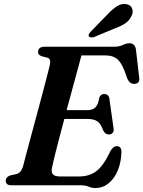

<svg xmlns="http://www.w3.org/2000/svg" viewBox="-20 -936 724 970"><path d="M389 0H38Q21 0 15 -6.8Q9 -13.5 9 -23Q9 -42 32.5 -50L62.5 -56.5Q85.5 -62 96 -94Q99.5 -109 109.5 -146.2Q119.5 -183.5 133 -234Q146.5 -284.5 161.5 -340Q176.5 -395.5 190.5 -448Q204.5 -500.5 215.2 -542Q226 -583.5 231 -604.5Q235.5 -623.5 232.5 -632.5Q229.5 -641.5 219.5 -644.5L192 -651.5Q184 -654 178.2 -659Q172.5 -664 172.5 -673.5Q172.5 -700 206.5 -700H555Q583 -700 600.8 -708.8Q618.5 -717.5 634.5 -717.5Q660.5 -717.5 666.5 -688L683 -546Q688.5 -515.5 662 -512.5Q648.5 -511 638.8 -517.8Q629 -524.5 621 -544Q600.5 -610.5 576.8 -633.2Q553 -656 514.5 -656H391.5Q385 -631 373 -587.5Q361 -544 346.5 -490Q332 -436 316.5 -379.5H423Q446 -379.5 461 -392.8Q476 -406 482 -444Q489.5 -461 506 -461Q529 -461 532.5 -438L553.5 -289.5Q556.5 -272.5 549.2 -264.8Q542 -257 530 -256.5Q512 -256.5 502.5 -275Q490 -309.5 472.8 -322.2Q455.5 -335 423.5 -335H305Q290 -279.5 277 -229.5Q264 -179.5 255 -142.8Q246 -106 243 -90Q237.5 -67.5 246.8 -56Q256 -44.5 283.5 -44.5H379.5Q432.5 -44.5 468 -72.2Q503.5 -100 537.5 -172Q551.5 -197.5 570 -197.5Q594 -197.5 593.5 -167.5Q592 -115.5 574.8 -74.2Q557.5 -33 528.2 -9.5Q499 14 462.5 14Q444 14 427.8 7Q411.5 0 389 0ZM522.5 -862.5Q548.5 -890.5 572.2 -905.2Q596 -920 621 -914.5Q642.5 -909.5 648.2 -891.2Q654 -873 644 -854.5Q633.5 -832 613 -818.2Q592.5 -804.5 561.5 -793L455.5 -749Q447.5 -746.5 439.8 -747Q432 -747.5 429 -752.5Q426 -758.5 429.8 -765Q433.5 -771.5 440 -778Z"/></svg>

Font: Fraunces 9pt S000 SemiBold
Style: Italic
Weight: 600
Italic angle: -16°
Version: Version 1.000; ttfautohint (v1.8.3)